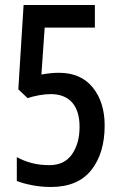

<svg xmlns="http://www.w3.org/2000/svg" viewBox="-20 -800 481 765"><path d="M183 -55Q144 -55 108 -62Q72 -69 47 -79V-174Q74 -159 106 -150.5Q138 -142 177 -142Q237 -142 267 -185.5Q297 -229 297 -294Q297 -358 267.5 -391.5Q238 -425 182 -425Q160 -425 135.5 -420.5Q111 -416 90 -409L53 -444L74 -780H358V-690H158L145 -503Q182 -510 215 -510Q302 -510 349.5 -451.5Q397 -393 397 -300Q397 -189 343.5 -122Q290 -55 183 -55Z"/></svg>

Font: Noto Sans Malayalam UI ExtraCondensed Medium
Style: Regular
Weight: 500
Width: 2
Designer: Jelle Bosma - Monotype Design Team
Foundry: Monotype Imaging Inc.
Version: Version 2.104; ttfautohint (v1.8.4.7-5d5b)